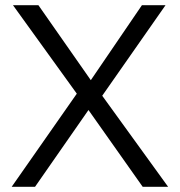

<svg xmlns="http://www.w3.org/2000/svg" viewBox="-20 -720 692 740"><path d="M25 0 276 -359 30 -700H128L330 -411L527 -700H618L374 -351L628 0H530L321 -296L115 0Z"/></svg>

Font: Lexend Deca Light
Style: Regular
Weight: 300
Designer: Bonnie Shaver-Troup, Thomas Jockin
Foundry: Lexend
Version: Version 1.008; ttfautohint (v1.8.4.7-5d5b)